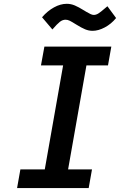

<svg xmlns="http://www.w3.org/2000/svg" viewBox="-20 -964 640 984"><path d="M84.5 -96H209.5L303.5 -629H190L207.5 -725H550.5L533.5 -629H423L329 -96H451.5L434.5 0H67.5ZM369.5 -839Q348 -852.5 337.2 -857.8Q326.5 -863 316 -863Q301 -863 287.2 -852.5Q273.5 -842 248.5 -813L195.5 -875.5Q223.5 -908 256.8 -926.2Q290 -944.5 322 -944.5Q343.5 -944.5 363.5 -936Q383.5 -927.5 409 -911.5Q411.5 -910 414.2 -908.5Q417 -907 420.5 -904.5Q435 -896 444 -891.8Q453 -887.5 461 -887.5Q472.5 -887.5 485 -895.5Q497.5 -903.5 518 -921.5L530.5 -932L575 -871.5Q550 -841 517 -823.5Q484 -806 454.5 -806Q435 -806 416.2 -813.8Q397.5 -821.5 369.5 -839Z"/></svg>

Font: JuliaMono SemiBoldItalic
Style: Regular
Weight: 600
Italic angle: -9°
Monospace: yes
Designer: cormullion
Foundry: corm
Version: Version 0.049; ttfautohint (v1.8.4)